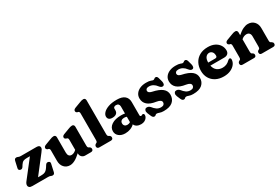

<svg xmlns="http://www.w3.org/2000/svg" viewBox="73 -1811 4199 2888"><g transform="rotate(-30 2172.0 -367.0)"><path d="M469 -369 238.5 -71.5H284.5Q318 -71.5 340.2 -76.5Q362.5 -81.5 380.5 -96.5Q398.5 -111.5 418.5 -142L437.5 -172.5Q456 -201 484 -195Q519.5 -186.5 512 -152.5L483 -21Q475 15 444.5 15Q428.5 15 414.2 7.5Q400 0 369.5 0H100Q64 0 48.2 -13.5Q32.5 -27 32.5 -47Q32.5 -76.5 57.5 -107.5L291 -407H240Q199 -407 176 -396.8Q153 -386.5 130.5 -352L113 -324Q94.5 -295 66.5 -301.5Q31 -309.5 38.5 -344L64 -457.5Q72 -493.5 102.5 -493.5Q119 -493.5 133 -485.8Q147 -478 177.5 -478H446Q503.5 -478 503.5 -436Q503.5 -421.5 495.5 -407Q487.5 -392.5 469 -369Z M609 -141.5V-321.5Q609 -342 603.5 -349.5Q598 -357 589 -361.5L574 -364.5Q563.5 -370 557 -377.5Q550.5 -385 550.5 -397.5Q550.5 -423.5 586 -437L681.5 -473Q703.5 -481.5 718.2 -485.8Q733 -490 749 -490Q766 -490 775.8 -479Q785.5 -468 785.5 -450V-184.5Q785.5 -148 801.2 -129Q817 -110 844.5 -110Q863 -110 882.5 -117.8Q902 -125.5 923 -144.5L928.5 -149.5V-321.5Q928.5 -342 923 -349.5Q917.5 -357 908.5 -361.5L893.5 -364.5Q883 -370 876.5 -377.5Q870 -385 870 -397.5Q870 -423.5 905.5 -437L1001 -473Q1023 -481.5 1037.8 -485.8Q1052.5 -490 1068.5 -490Q1085.5 -490 1095.2 -479Q1105 -468 1105 -450V-126Q1105 -103 1109.5 -93.8Q1114 -84.5 1122 -80L1133 -75Q1156.5 -60.5 1156.5 -37Q1156.5 0 1115.5 0H1016Q983 0 959.8 -22.2Q936.5 -44.5 936.5 -79V-86.5Q878.5 -33 833.5 -9.8Q788.5 13.5 749 13.5Q687 13.5 648 -29.5Q609 -72.5 609 -141.5Z M1450 -709V-126Q1450 -103 1454.5 -93.8Q1459 -84.5 1467 -80L1477.5 -75Q1501.5 -60 1501.5 -37Q1501.5 0 1460.5 0H1263Q1222 0 1222 -37Q1222 -60 1245.5 -75L1256.5 -80Q1264.5 -84.5 1269 -93.8Q1273.5 -103 1273.5 -126V-580.5Q1273.5 -601 1268 -608.5Q1262.5 -616 1253.5 -620.5L1238.5 -623.5Q1228 -628.5 1221.5 -636.2Q1215 -644 1215 -656.5Q1215 -682.5 1250.5 -696L1346 -732Q1368 -740.5 1382.8 -744.8Q1397.5 -749 1413.5 -749Q1430.5 -749 1440.2 -738Q1450 -727 1450 -709Z M1559 -107Q1559 -174 1620.5 -214.2Q1682 -254.5 1784 -254.5Q1821 -254.5 1850.5 -248.5V-370.5Q1850.5 -396 1836.2 -410.8Q1822 -425.5 1796.5 -425.5Q1776 -425.5 1763 -416.5Q1750 -407.5 1750 -394V-362Q1750 -326 1725.5 -306.2Q1701 -286.5 1656 -286.5Q1617 -286.5 1598 -303.8Q1579 -321 1579 -351Q1579 -384 1608.8 -416Q1638.5 -448 1697.8 -469.2Q1757 -490.5 1845.5 -490.5Q1936.5 -490.5 1980.8 -452.2Q2025 -414 2025 -348.5V-117Q2025 -108.5 2029.8 -102.2Q2034.5 -96 2045 -96Q2051.5 -96 2055.2 -97.8Q2059 -99.5 2062 -101.5Q2065 -103.5 2067.8 -105.2Q2070.5 -107 2075 -107Q2086.5 -107 2093 -99Q2099.5 -91 2099.5 -79Q2099.5 -57 2085.2 -35.8Q2071 -14.5 2044.8 -0.5Q2018.5 13.5 1983 13.5Q1941.5 13.5 1911 -3.5Q1880.5 -20.5 1870.5 -49.5Q1842 -19.5 1798.8 -3Q1755.5 13.5 1708 13.5Q1641 13.5 1600 -20.2Q1559 -54 1559 -107ZM1737.5 -141.5Q1737.5 -113.5 1754.2 -98Q1771 -82.5 1797.5 -82.5Q1826.5 -82.5 1850.5 -98V-192.5Q1829 -200 1804.5 -200Q1774 -200 1755.8 -184Q1737.5 -168 1737.5 -141.5Z M2364.5 -421Q2334.5 -421 2320 -408.5Q2305.5 -396 2305.5 -378.5Q2305.5 -359.5 2321.8 -347Q2338 -334.5 2365.5 -328.5Q2480 -304.5 2532.5 -261.5Q2585 -218.5 2585 -152Q2585 -77.5 2533.8 -32.8Q2482.5 12 2376.5 12Q2334.5 12 2306.8 1.5Q2279 -9 2263 -9Q2247.5 -9 2238.2 2Q2229 13 2214 13Q2200 13 2188.8 3.8Q2177.5 -5.5 2169 -26.5L2145 -83.5Q2133.5 -113.5 2140 -134.2Q2146.5 -155 2164 -161.5Q2182 -167.5 2202.8 -160.8Q2223.5 -154 2238 -136Q2263.5 -102 2295.2 -79.8Q2327 -57.5 2369.5 -57.5Q2401.5 -57.5 2416.8 -72Q2432 -86.5 2432 -108.5Q2432 -152 2352.5 -165Q2249 -179.5 2200.5 -223.2Q2152 -267 2152 -335.5Q2152 -382 2177.8 -417Q2203.5 -452 2249.2 -471.8Q2295 -491.5 2355 -491.5Q2410 -491.5 2435.8 -481Q2461.5 -470.5 2469.5 -470.5Q2484.5 -470.5 2495.5 -481Q2506.5 -491.5 2520.5 -491.5Q2532 -491.5 2541.8 -483Q2551.5 -474.5 2557 -454.5L2575 -389Q2581 -365 2577 -344.2Q2573 -323.5 2553.5 -318Q2522.5 -310 2491.5 -351Q2468 -384 2435 -402.5Q2402 -421 2364.5 -421Z M2876 -421Q2846 -421 2831.5 -408.5Q2817 -396 2817 -378.5Q2817 -359.5 2833.2 -347Q2849.5 -334.5 2877 -328.5Q2991.5 -304.5 3044 -261.5Q3096.5 -218.5 3096.5 -152Q3096.5 -77.5 3045.2 -32.8Q2994 12 2888 12Q2846 12 2818.2 1.5Q2790.5 -9 2774.5 -9Q2759 -9 2749.8 2Q2740.5 13 2725.5 13Q2711.5 13 2700.2 3.8Q2689 -5.5 2680.5 -26.5L2656.5 -83.5Q2645 -113.5 2651.5 -134.2Q2658 -155 2675.5 -161.5Q2693.5 -167.5 2714.2 -160.8Q2735 -154 2749.5 -136Q2775 -102 2806.8 -79.8Q2838.5 -57.5 2881 -57.5Q2913 -57.5 2928.2 -72Q2943.5 -86.5 2943.5 -108.5Q2943.5 -152 2864 -165Q2760.5 -179.5 2712 -223.2Q2663.5 -267 2663.5 -335.5Q2663.5 -382 2689.2 -417Q2715 -452 2760.8 -471.8Q2806.5 -491.5 2866.5 -491.5Q2921.5 -491.5 2947.2 -481Q2973 -470.5 2981 -470.5Q2996 -470.5 3007 -481Q3018 -491.5 3032 -491.5Q3043.5 -491.5 3053.2 -483Q3063 -474.5 3068.5 -454.5L3086.5 -389Q3092.5 -365 3088.5 -344.2Q3084.5 -323.5 3065 -318Q3034 -310 3003 -351Q2979.5 -384 2946.5 -402.5Q2913.5 -421 2876 -421Z M3648 -307.5Q3648 -270.5 3625.8 -250.2Q3603.5 -230 3562.5 -230H3323Q3335.5 -170 3374.5 -140Q3413.5 -110 3471 -110Q3508.5 -110 3540 -124.2Q3571.5 -138.5 3592.5 -161.5Q3614 -180.5 3625.5 -179.5Q3634 -178.5 3640.5 -172.2Q3647 -166 3647 -151Q3646.5 -108.5 3618.5 -71Q3590.5 -33.5 3539.8 -10Q3489 13.5 3420.5 13.5Q3341 13.5 3282.5 -17.5Q3224 -48.5 3192 -103.8Q3160 -159 3160 -231.5Q3160 -306.5 3191.2 -365.2Q3222.5 -424 3282 -457.8Q3341.5 -491.5 3427 -491.5Q3495 -491.5 3544.5 -466.8Q3594 -442 3621 -400.2Q3648 -358.5 3648 -307.5ZM3402 -406.5Q3366.5 -406.5 3342 -376.5Q3317.5 -346.5 3317.5 -286H3439.5Q3472.5 -286 3472.5 -318Q3472.5 -362 3451.8 -384.2Q3431 -406.5 3402 -406.5Z M3940 -450V-402Q3995.5 -450.5 4039.8 -471Q4084 -491.5 4122.5 -491.5Q4188 -491.5 4228.8 -448.5Q4269.5 -405.5 4269.5 -336.5V-126Q4269.5 -102.5 4273.8 -93.5Q4278 -84.5 4286.5 -80L4297 -75Q4308.5 -67 4314.8 -58.5Q4321 -50 4321 -37Q4321 0 4280 0H4083Q4046 0 4046 -37Q4046 -58 4065 -70L4076.5 -76Q4085.5 -80.5 4089.2 -90.5Q4093 -100.5 4093 -126V-293.5Q4093 -330 4075.5 -349Q4058 -368 4027 -368Q4007.5 -368 3985.5 -360.2Q3963.5 -352.5 3941.5 -332.5L3940 -331.5V-126Q3940 -100.5 3943.8 -90.5Q3947.5 -80.5 3956.5 -76L3967.5 -70Q3986.5 -58 3986.5 -37Q3986.5 0 3949.5 0H3753Q3712 0 3712 -37Q3712 -60 3735.5 -75L3746.5 -80Q3754.5 -84.5 3759 -93.8Q3763.5 -103 3763.5 -126V-321.5Q3763.5 -342 3758 -349.5Q3752.5 -357 3743.5 -361.5L3728.5 -364.5Q3718 -370 3711.5 -377.5Q3705 -385 3705 -397.5Q3705 -423.5 3740.5 -437L3836 -473Q3858 -481.5 3872.8 -485.8Q3887.5 -490 3903.5 -490Q3920.5 -490 3930.2 -479Q3940 -468 3940 -450Z"/></g></svg>

Font: Fraunces 9pt SuperSoft
Style: Bold
Weight: 700
Version: Version 1.000;[b76b70a41]